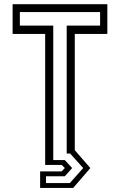

<svg xmlns="http://www.w3.org/2000/svg" viewBox="-20 -720 571 914"><path d="M171 174.5V96H273.5L288.5 80L273.5 65H195V-558.5H40V-700H491V-558.5H336V-5L410 80L328.5 174.5ZM199 151.5H312.5L376 80L314 11H297.5V-598H456.5V-662.5H74.5V-598H233.5V42H288.5L323.5 80L288.5 119H199Z"/></svg>

Font: Tourney Condensed
Style: Regular
Weight: 400
Width: 3
Designer: Tyler Finck
Foundry: Etcetera Type Co
Version: Version 1.010; ttfautohint (v1.8.3)